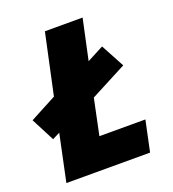

<svg xmlns="http://www.w3.org/2000/svg" viewBox="-154 -814 822 914"><g transform="rotate(-20 257.0 -357.0)"><path d="M26 0H450L483 -156H250L288 -338L472 -434L408 -553L324 -509L368 -714H177L111 -407L-23 -336L38 -218L76 -237Z"/></g></svg>

Font: Noto Sans Black
Style: Italic
Weight: 900
Italic angle: -12°
Designer: Monotype Design Team
Foundry: Monotype Imaging Inc.
Version: Version 2.013